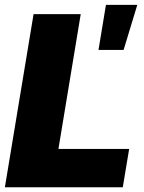

<svg xmlns="http://www.w3.org/2000/svg" viewBox="-20 -787 607 807"><path d="M0.5 0 121.1 -727.5H319.3L225.6 -161.1H522.9L496.1 0ZM394 -577.1 425.3 -766.6H557.1L499.5 -577.1Z"/></svg>

Font: Inter 17pt Black
Style: Italic
Weight: 900
Italic angle: -9.3988°
Version: Version 4.001;git-66647c0bb